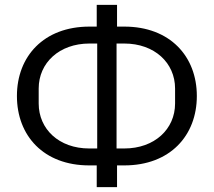

<svg xmlns="http://www.w3.org/2000/svg" viewBox="-20 -745 884 794"><path d="M380 -61V29H464V-61H494C683 -61 794 -184 794 -348C794 -512 683 -635 494 -635H464V-725H380V-635H350C161 -635 50 -512 50 -348C50 -184 160 -61 349 -61ZM382 -131H349C224 -131 140 -211 140 -317V-379C140 -485 225 -565 350 -565H382ZM494 -131H462V-565H494C619 -565 704 -485 704 -379V-317C704 -211 619 -131 494 -131Z"/></svg>

Font: Braiins Sans
Style: Regular
Weight: 400
Designer: Mike Abbink, Paul van der Laan, Pieter van Rosmalen, Jiri Chlebus, Lubos Buracinsky
Foundry: Bold Monday, Sudetype
Version: Version 1.000;hotconv 1.0.109;makeotfexe 2.5.65596